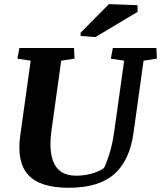

<svg xmlns="http://www.w3.org/2000/svg" viewBox="-20 -891 773 922"><path d="M337.9 -609.4 273.9 -599.6 227.5 -266.6Q212.4 -160.2 241 -103.8Q269.5 -47.4 345.2 -47.4Q386.2 -47.4 421.6 -57.6Q457 -67.9 479.5 -84.5Q492.2 -108.9 506.1 -154.5Q520 -200.2 527.8 -254.4L576.2 -599.6L512.2 -609.4L522 -660.6H731L733.4 -609.4L669.4 -599.6L621.1 -252.9Q602.5 -119.1 527.8 -54.2Q453.1 10.7 310.1 10.7Q171.9 10.7 115.7 -51Q59.6 -112.8 77.1 -239.7L127.4 -599.6L63.5 -609.4L73.2 -660.6H335.4ZM367.2 -733.9 502.9 -871.1 640.6 -866.2V-834L438 -712.9L367.2 -718.3Z"/></svg>

Font: Noticia Text
Style: Bold Italic
Weight: 700
Italic angle: -8°
Designer: JM Sole
Foundry: JM Sole
Version: Version 1.003